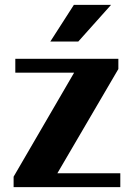

<svg xmlns="http://www.w3.org/2000/svg" viewBox="-20 -770 548 790"><path d="M36 0H475V-57H216L467 -486V-528H43V-471H285L36 -43ZM187 -599H302L437 -750H284Z"/></svg>

Font: Aerodynamic
Style: Regular
Weight: 500
Designer: Google
Version: Version 2.000980; 2014